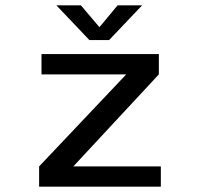

<svg xmlns="http://www.w3.org/2000/svg" viewBox="-20 -704 750 724"><path d="M256.5 -76.5H586.5V0H127.5V-76.5L456 -423.5H136.5V-500H579V-423.5ZM516 -684 391.5 -553H317L192.5 -684H285L355 -601.5L423.5 -684Z"/></svg>

Font: League Mono
Style: Regular
Weight: 400
Width: 6
Designer: Tyler Finck
Foundry: The League of Moveable Type / Tyler Finck
Version: Version 2.300;RELEASE